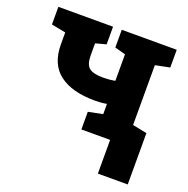

<svg xmlns="http://www.w3.org/2000/svg" viewBox="-126 -648 926 944"><g transform="rotate(20 337.0 -175.5)"><path d="M334 0V-92.3L409.2 -107.4V-161.1Q394 -158.2 377.9 -157Q361.8 -155.8 347.2 -155.8Q227.1 -155.8 161.6 -205.6Q96.2 -255.4 96.2 -358.9V-420.9L21.5 -435.5V-527.8H307.6V-435.5L252.4 -420.9V-358.9Q252.4 -310.1 273.7 -293Q294.9 -275.9 347.2 -275.9Q378.9 -275.9 409.2 -281.7V-420.4L353 -435.5V-528.3H640.6V-435.5L565.4 -420.4V-107.4L640.6 -92.3V0ZM484.4 176.3V-86.9H640.6V176.3Z"/></g></svg>

Font: Roboto Slab ExtraBold
Style: Regular
Weight: 800
Designer: Google
Version: Version 2.001; ttfautohint (v1.8.3)